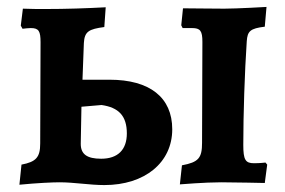

<svg xmlns="http://www.w3.org/2000/svg" viewBox="-20 -526 823 554"><path d="M499 6C499 6 571 0 618 0C655 0 744 2 744 2L751 -51L746 -57C746 -57 731 -55 713 -55C688 -55 682 -65 682 -108C682 -195 686 -319 692 -407C694 -436 702 -444 744 -449L749 -506C749 -506 663 -501 627 -501C587 -501 535 -502 508 -502L503 -453L507 -445H534C558 -445 564 -437 564 -405L563 -114C563 -70 553 -58 505 -49ZM281 8C398 8 477 -57 477 -153C477 -245 412 -296 296 -296H218L222 -402C224 -435 236 -442 281 -448L285 -505C229 -502 171 -500 111 -500C90 -500 68 -500 46 -501L40 -452L45 -443C53 -444 63 -445 69 -445C92 -445 97 -436 97 -404L96 -112C96 -72 84 -59 42 -51L36 7C87 2 132 0 152 0C194 0 239 8 281 8ZM272 -68C231 -68 213 -81 213 -111L215 -218L273 -223C322 -216 346 -192 346 -141C346 -94 320 -68 272 -68Z"/></svg>

Font: Alegreya SC
Style: Bold
Weight: 700
Designer: Juan Pablo del Peral
Foundry: Huerta Tipografica
Version: Version 2.007;PS 002.007;hotconv 1.0.88;makeotf.lib2.5.64775